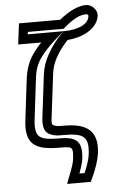

<svg xmlns="http://www.w3.org/2000/svg" viewBox="-62 -760 625 1034"><g transform="rotate(-5 250.5 -242.5)"><path d="M443 -718C401 -718 350 -694 298 -651H100H75L72 -626L64 -563L61 -538H86H186C167 -519 151 -499 138 -480C113 -445 97 -400 91 -352L64 -129C60 -97 60 -67 66 -46C83 25 157 35 236 35C308 35 309 37 301 108C299 124 289 154 270 201L258 233H290H368H386L394 216C418 165 433 119 438 82C453 -40 389 -81 270 -81C235 -81 230 -81 213 -88C203 -93 202 -101 206 -131L235 -367C242 -423 271 -477 328 -539C400 -544 491 -580 501 -656C504 -688 473 -718 443 -718ZM437 -668C448 -668 452 -665 451 -656C445 -611 386 -590 320 -588H309L301 -579C234 -509 193 -435 185 -367L156 -131C152 -95 156 -57 187 -43C214 -30 230 -31 264 -31C369 -31 399 -11 388 82C385 110 374 142 357 183H329C341 150 349 124 351 108C362 18 336 -15 242 -15C166 -15 125 -21 115 -63C111 -80 110 -100 114 -129L141 -352C146 -394 158 -426 178 -455C199 -485 226 -514 261 -545L309 -588H248H117L119 -601H302H312L320 -608C369 -650 405 -668 437 -668Z"/></g></svg>

Font: Gamestation Text Outline
Style: Italic
Weight: 400
Designer: Jonas Hecksher
Foundry: Jonas Hecksher, Playtypeª, e-types AS
Version: Version 1.003